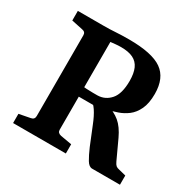

<svg xmlns="http://www.w3.org/2000/svg" viewBox="-132 -712 854 848"><g transform="rotate(30 295.0 -288.0)"><path d="M35 0V-47L92 -58Q110 -61 110 -79V-491Q110 -508 92 -511L35 -523V-572H166Q198 -572 227 -574Q256 -576 294 -576Q412 -576 462.5 -540.5Q513 -505 513 -424Q513 -376 498.5 -345.5Q484 -315 461.5 -298Q439 -281 413.5 -272.5Q388 -264 366 -259L331 -246Q301 -246 269.5 -246Q238 -246 212 -246V-296Q224 -294 240.5 -293Q257 -292 273 -292Q289 -292 297 -292Q336 -293 362 -323Q388 -353 388 -418Q388 -457 377 -481.5Q366 -506 342.5 -517.5Q319 -529 281 -529Q266 -529 252 -527.5Q238 -526 228 -525V-77Q228 -61 247 -57L304 -47V0ZM438 0Q422 0 409 -21.5Q396 -43 381 -78L344 -169Q329 -207 313 -231Q297 -255 279 -262L352 -279Q396 -266 423 -243.5Q450 -221 471 -176L515 -81Q521 -68 527 -63Q533 -58 544 -56L580 -47V0Z"/></g></svg>

Font: Rasa SemiBold
Style: Regular
Weight: 600
Designer: Anna Giedrys (Yrsa+Rasa design), David Brezina (Yrsa art-direction, Rasa art-direction, design)
Foundry: Rosetta Type Foundry
Version: Version 2.004